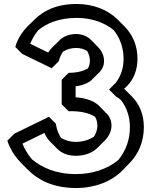

<svg xmlns="http://www.w3.org/2000/svg" viewBox="-20 -895 760 965"><path d="M92 -624 240 -552 275 -587C275 -587 281 -612 296 -635C314 -646 335 -654 363 -654C384 -654 403 -648 418 -639C434 -611 437 -578 422 -551C399 -538 368 -529 325 -529L290 -494V-371L325 -336C385 -338 430 -326 458 -308C476 -276 472 -239 452 -208C428 -192 397 -182 361 -182C329 -182 305 -191 287 -202C264 -236 261 -273 261 -273L226 -308L52 -223L17 -188C17 -188 33 -129 87 -75L122 -40C169 7 244 50 362 50C457 50 539 18 594 -37L629 -73C676 -120 703 -183 703 -256C703 -321 680 -373 642 -411L607 -446L604 -449L617 -461C651 -495 671 -542 671 -600C671 -665 647 -721 605 -763L570 -798C521 -846 449 -875 365 -875C260 -875 195 -838 154 -797L118 -762C69 -713 57 -659 57 -659ZM132 -675C138 -690 150 -716 172 -743C212 -776 274 -805 365 -805C439 -805 503 -783 551 -744C582 -706 601 -656 601 -600C601 -551 587 -512 562 -479L528 -445L563 -410C572 -405 580 -399 588 -392C615 -357 633 -311 633 -256C633 -192 612 -137 575 -91C522 -47 447 -20 362 -20C259 -20 189 -54 141 -94C115 -124 100 -155 93 -173L203 -227C209 -214 218 -197 231 -184L233 -182L268 -147C288 -127 318 -112 361 -112C408 -112 446 -128 471 -153L472 -154L507 -189C546 -228 554 -287 514 -327H513L478 -363C455 -386 416 -402 360 -406V-461C397 -466 425 -478 443 -495V-496L479 -531C516 -568 507 -624 473 -658L438 -694C420 -712 394 -724 363 -724C324 -724 297 -710 278 -692C277 -691 278 -691 277 -690L241 -655C233 -647 227 -639 222 -631Z"/></svg>

Font: Hussar Press
Style: Bold
Weight: 700
Foundry: Cannot Into Space Fonts
Version: Version 1.43